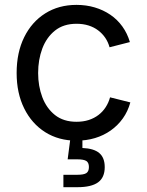

<svg xmlns="http://www.w3.org/2000/svg" viewBox="-20 -570 606 794"><path d="M296.4 11.7Q222.7 11.7 167 -23.4Q111.3 -58.6 80.1 -121.6Q48.8 -184.6 48.8 -268.1Q48.8 -353 80.1 -416.3Q111.3 -479.5 167 -514.6Q222.7 -549.8 296.4 -549.8Q336.4 -549.8 371.8 -539.3Q407.2 -528.8 436.3 -509Q465.3 -489.3 486.1 -460.4Q506.8 -431.6 517.1 -396L433.1 -374.5Q427.2 -396 415.3 -413.6Q403.3 -431.2 386 -444.3Q368.7 -457.5 346.2 -464.6Q323.7 -471.7 296.4 -471.7Q242.7 -471.7 207.5 -443.6Q172.4 -415.5 155 -369.4Q137.7 -323.2 137.7 -268.1Q137.7 -213.9 155 -168Q172.4 -122.1 207.5 -94.2Q242.7 -66.4 296.4 -66.4Q324.2 -66.4 346.9 -73.7Q369.6 -81.1 387.2 -94.5Q404.8 -107.9 417 -126.7Q429.2 -145.5 435.1 -167.5L519 -146.5Q508.8 -109.4 488 -80.3Q467.3 -51.3 438 -30.5Q408.7 -9.8 372.8 1Q336.9 11.7 296.4 11.7ZM242.2 204.1V152.8H299.8Q326.7 152.8 337.2 145.8Q347.7 138.7 347.7 120.6Q347.7 103 337.2 95.9Q326.7 88.9 299.8 88.9H259.8L274.4 -23.4H320.8V0V42Q368.2 43.9 390.6 63Q413.1 82 413.1 121.1Q413.1 164.1 385.5 184.1Q357.9 204.1 300.3 204.1Z"/></svg>

Font: Inter 16pt
Style: Regular
Weight: 400
Version: Version 4.001;git-66647c0bb